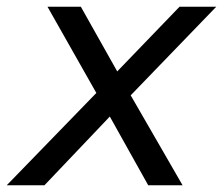

<svg xmlns="http://www.w3.org/2000/svg" viewBox="-65 -550 662 570"><path d="M577 -530H468L283 -338L175 -530H76L221 -274L-45 0H67L261 -204L375 0H477L323 -267Z"/></svg>

Font: AWKNG-Font Medium
Style: Italic
Weight: 500
Italic angle: -11.3°
Designer: Awakening Church
Foundry: Awakening Church
Version: Version 1.700;PS 001.700;hotconv 1.0.88;makeotf.lib2.5.64775